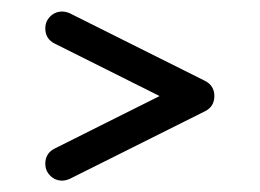

<svg xmlns="http://www.w3.org/2000/svg" viewBox="-20 -373 452 334"><path d="M88.2 -352.9Q94.1 -352.9 101.2 -350L336.5 -232.4Q352.9 -224.1 352.9 -205.9Q352.9 -187.6 336.5 -179.4L101.2 -61.8Q94.1 -58.8 88.2 -58.8Q75.9 -58.8 67.4 -67.4Q58.8 -75.9 58.8 -88.2Q58.8 -106.5 75.3 -114.7L257.6 -205.9L75.3 -297.1Q58.8 -305.3 58.8 -323.5Q58.8 -335.9 67.4 -344.4Q75.9 -352.9 88.2 -352.9Z"/></svg>

Font: OpenGost Type B TT
Style: Regular
Weight: 400
Version: Version 0.3